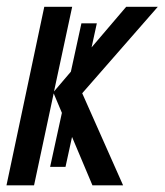

<svg xmlns="http://www.w3.org/2000/svg" viewBox="-20 -558 496 578"><path d="M-0.5 0 113.3 -537.6H197.3L142.6 -282.7L359.9 -537.6H455.1L227.5 -277.3L350.6 0H258.3L141.6 -276.9L82.5 0ZM130.9 -55.7 225.1 -487.8H271.5L177.2 -55.7Z"/></svg>

Font: Open Sans Condensed Medium
Style: Italic
Weight: 500
Width: 3
Italic angle: -12°
Designer: Monotype Design Team
Foundry: Monotype Imaging Inc.
Version: Version 3.000